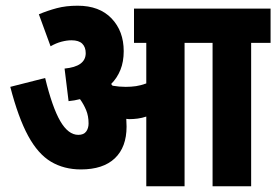

<svg xmlns="http://www.w3.org/2000/svg" viewBox="-20 -652 967 672"><path d="M423 -209Q423 -137 382 -98Q341 -59 263 -59Q204 -59 158.5 -86Q113 -113 78.5 -176.5Q44 -240 16 -348L138 -379Q163 -276 191 -228Q219 -180 254 -180Q273 -180 281.5 -191.5Q290 -203 290 -220Q290 -246 281.5 -266.5Q273 -287 260 -305Q241 -300 220 -298L206 -412Q280 -419 280 -466Q280 -487 268 -499Q256 -511 230 -511Q214 -511 195 -506Q176 -501 157 -490L116 -602Q147 -615 179 -623.5Q211 -632 252 -632Q328 -632 370.5 -587.5Q413 -543 413 -473Q413 -436 401.5 -407.5Q390 -379 369 -358Q372 -355 374 -352Q397 -348 420 -348Q439 -348 456 -350.5Q473 -353 492 -360V-502H449V-622H927V-502H859V0H724V-502H626V0H492V-244Q477 -239 462 -237Q447 -235 432 -235Q427 -235 422 -236Q423 -223 423 -209Z"/></svg>

Font: Noto Sans ExtraCondensed ExtraBold
Style: Italic
Weight: 800
Width: 2
Italic angle: -12°
Designer: Monotype Design Team
Foundry: Monotype Imaging Inc.
Version: Version 2.013; ttfautohint (v1.8.4.7-5d5b)